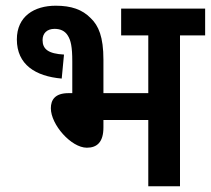

<svg xmlns="http://www.w3.org/2000/svg" viewBox="-20 -652 738 672"><path d="M175 -632C100 -632 39 -595 39 -514C39 -426 104 -385 196 -377L204 -461C149 -464 129 -480 129 -512C129 -535 144 -551 171 -551C191 -551 207 -544 217 -528C228 -511 233 -488 233 -437V-326H220C172 -326 158 -302 158 -273C158 -216 229 -135 284 -135C320 -135 342 -155 342 -206V-232H499V0H610V-528H698V-622H404V-528H499V-326H342V-443C342 -523 325 -562 298 -588C268 -619 229 -632 175 -632Z"/></svg>

Font: Noto Sans SemiCondensed SemiBold
Style: Italic
Weight: 600
Width: 4
Italic angle: -12°
Designer: Monotype Design Team
Foundry: Monotype Imaging Inc.
Version: Version 2.013